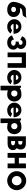

<svg xmlns="http://www.w3.org/2000/svg" viewBox="3130 -3893 1033 7333"><g transform="rotate(90 3646.5 -226.5)"><path d="M48.8 -226.1Q48.8 -263.7 60.8 -320.8Q72.8 -377.9 97.9 -444.1Q123 -510.3 157 -566.9Q190.9 -623.5 240.2 -661.4Q289.6 -699.2 344.2 -699.2H439H439.9Q577.6 -694.3 613.3 -709.5Q617.7 -711.4 620.1 -713.9Q628.4 -722.2 634.8 -723.1Q640.6 -723.6 644.3 -719.2Q647.9 -714.8 647.9 -710.9Q648.4 -699.2 632.1 -667.2Q615.7 -635.3 590.3 -606.2Q564.9 -577.1 545.9 -577.1Q499.5 -577.1 421.9 -563Q344.2 -548.8 329.1 -541Q296.9 -501.5 279.8 -464.8Q321.3 -479 387.2 -479Q419.9 -479 453.4 -469Q486.8 -459 518.6 -438.2Q550.3 -417.5 574.7 -388.4Q599.1 -359.4 614 -317.6Q628.9 -275.9 628.9 -228Q628.9 -178.7 613 -137.7Q597.2 -96.7 570.3 -68.8Q543.5 -41 507.3 -21.7Q471.2 -2.4 431.4 6.3Q391.6 15.1 349.1 15.1Q264.6 15.1 195.8 -16.4Q127 -47.9 87.9 -103Q48.8 -158.2 48.8 -226.1ZM238.8 -228Q238.8 -188 267.3 -162.6Q295.9 -137.2 340.8 -137.2Q385.7 -137.2 414.8 -162.6Q443.8 -188 443.8 -228Q443.8 -269 414.3 -295.4Q384.8 -321.8 340.8 -321.8Q297.4 -321.8 268.1 -295.4Q238.8 -269 238.8 -228Z M711.9 -255.9Q711.9 -329.6 750 -392.3Q788.1 -455.1 853 -491.5Q918 -527.8 994.1 -527.8Q1052.7 -527.8 1102.8 -507.3Q1152.8 -486.8 1189.9 -449.2Q1227.1 -411.6 1248 -354.2Q1269 -296.9 1269 -227.1H896Q896 -205.6 905.8 -185.3Q915.5 -165 931.9 -149.4Q948.2 -133.8 971.7 -125.5Q995.1 -117.2 1020.5 -117.7Q1045.9 -118.2 1075.4 -132.1Q1105 -146 1131.8 -172.9L1259.8 -119.1Q1179.7 15.1 994.1 15.1Q918 15.1 853 -21.2Q788.1 -57.6 750 -120.1Q711.9 -182.6 711.9 -255.9ZM900.9 -316.9H1095.7Q1089.8 -358.4 1063.5 -385.7Q1037.1 -413.1 999 -413.1Q956.1 -413.1 929.7 -384Q903.3 -355 900.9 -316.9Z M1332.5 -166 1490.7 -243.2 1491.7 -234.9Q1491.7 -232.9 1492.4 -229.2Q1493.2 -225.6 1496.1 -214.8Q1499 -204.1 1503.7 -194.6Q1508.3 -185.1 1517.1 -173.1Q1525.9 -161.1 1537.4 -152.8Q1548.8 -144.5 1566.7 -138.7Q1584.5 -132.8 1605.5 -132.8Q1659.7 -132.8 1693.6 -162.1Q1727.5 -191.4 1726.6 -228Q1725.6 -263.7 1687.7 -287.8Q1649.9 -312 1574.7 -310.1H1569.3V-422.9H1574.7Q1635.7 -422.9 1665 -444.1Q1694.3 -465.3 1694.3 -496.1Q1694.3 -525.9 1669.4 -549.6Q1644.5 -573.2 1607.4 -573.2Q1583 -573.2 1563.5 -564.7Q1543.9 -556.2 1533.4 -544.2Q1522.9 -532.2 1515.9 -520.3Q1508.8 -508.3 1506.3 -500L1504.4 -491.2L1502.4 -484.9L1366.7 -549.8L1367.7 -554.2Q1367.7 -557.1 1372.8 -571.3Q1377.9 -585.4 1394.5 -610.1Q1411.1 -634.8 1435.8 -656.5Q1460.4 -678.2 1506.3 -694.6Q1552.2 -710.9 1609.4 -710.9Q1714.8 -710.9 1782.2 -653.6Q1849.6 -596.2 1849.6 -505.9Q1849.6 -426.3 1790.5 -376Q1876.5 -320.8 1876.5 -216.8Q1876.5 -115.7 1800.3 -50.3Q1724.1 15.1 1606.4 15.1Q1560.1 15.1 1520 5.4Q1480 -4.4 1452.9 -19.5Q1425.8 -34.7 1403.8 -54.4Q1381.8 -74.2 1369.1 -92Q1356.4 -109.9 1347.7 -127.7Q1338.9 -145.5 1335.9 -154.1Q1333 -162.6 1332.5 -166Z M1984.4 0V-701.2H2570.3V0H2390.1V-541H2164.6V0Z M2651.9 -255.9Q2651.9 -329.6 2689.9 -392.3Q2728 -455.1 2793 -491.5Q2857.9 -527.8 2934.1 -527.8Q2992.7 -527.8 3042.7 -507.3Q3092.8 -486.8 3129.9 -449.2Q3167 -411.6 3188 -354.2Q3209 -296.9 3209 -227.1H2835.9Q2835.9 -205.6 2845.7 -185.3Q2855.5 -165 2871.8 -149.4Q2888.2 -133.8 2911.6 -125.5Q2935.1 -117.2 2960.4 -117.7Q2985.8 -118.2 3015.4 -132.1Q3044.9 -146 3071.8 -172.9L3199.7 -119.1Q3119.6 15.1 2934.1 15.1Q2857.9 15.1 2793 -21.2Q2728 -57.6 2689.9 -120.1Q2651.9 -182.6 2651.9 -255.9ZM2840.8 -316.9H3035.6Q3029.8 -358.4 3003.4 -385.7Q2977.1 -413.1 2939 -413.1Q2896 -413.1 2869.6 -384Q2843.3 -355 2840.8 -316.9Z M3255.4 270V-513.2H3331.5Q3331.5 -466.8 3339.4 -460.9Q3426.3 -527.8 3601.6 -527.8Q3656.7 -527.8 3704.3 -506.6Q3752 -485.4 3784.9 -448.7Q3817.9 -412.1 3836.7 -362.3Q3855.5 -312.5 3855.5 -256.8Q3855.5 -201.2 3836.4 -151.1Q3817.4 -101.1 3784.4 -64.5Q3751.5 -27.8 3703.6 -6.3Q3655.8 15.1 3600.6 15.1Q3474.1 15.1 3431.6 -17.1L3433.6 270ZM3547.4 -136.2Q3598.1 -136.2 3632.8 -170.4Q3667.5 -204.6 3667.5 -256.8Q3667.5 -309.6 3634.3 -343.3Q3601.1 -377 3547.4 -377Q3496.6 -377 3465.1 -343.3Q3433.6 -309.6 3433.6 -256.8Q3433.6 -204.1 3466.3 -170.2Q3499 -136.2 3547.4 -136.2Z M3900.4 -255.9Q3900.4 -329.6 3938.5 -392.3Q3976.6 -455.1 4041.5 -491.5Q4106.4 -527.8 4182.6 -527.8Q4241.2 -527.8 4291.3 -507.3Q4341.3 -486.8 4378.4 -449.2Q4415.5 -411.6 4436.5 -354.2Q4457.5 -296.9 4457.5 -227.1H4084.5Q4084.5 -205.6 4094.2 -185.3Q4104 -165 4120.4 -149.4Q4136.7 -133.8 4160.2 -125.5Q4183.6 -117.2 4209 -117.7Q4234.4 -118.2 4263.9 -132.1Q4293.5 -146 4320.3 -172.9L4448.2 -119.1Q4368.2 15.1 4182.6 15.1Q4106.4 15.1 4041.5 -21.2Q3976.6 -57.6 3938.5 -120.1Q3900.4 -182.6 3900.4 -255.9ZM4089.4 -316.9H4284.2Q4278.3 -358.4 4252 -385.7Q4225.6 -413.1 4187.5 -413.1Q4144.5 -413.1 4118.2 -384Q4091.8 -355 4089.4 -316.9Z M4503.9 270V-513.2H4580.1Q4580.1 -466.8 4587.9 -460.9Q4674.8 -527.8 4850.1 -527.8Q4905.3 -527.8 4952.9 -506.6Q5000.5 -485.4 5033.4 -448.7Q5066.4 -412.1 5085.2 -362.3Q5104 -312.5 5104 -256.8Q5104 -201.2 5085 -151.1Q5065.9 -101.1 5033 -64.5Q5000 -27.8 4952.1 -6.3Q4904.3 15.1 4849.1 15.1Q4722.7 15.1 4680.2 -17.1L4682.1 270ZM4795.9 -136.2Q4846.7 -136.2 4881.3 -170.4Q4916 -204.6 4916 -256.8Q4916 -309.6 4882.8 -343.3Q4849.6 -377 4795.9 -377Q4745.1 -377 4713.6 -343.3Q4682.1 -309.6 4682.1 -256.8Q4682.1 -204.1 4714.8 -170.2Q4747.6 -136.2 4795.9 -136.2Z M5188 0V-698.2H5461.9Q5570.8 -698.2 5630.4 -646Q5689.9 -593.8 5689.9 -496.1Q5689.9 -409.7 5634.8 -356Q5712.9 -298.3 5712.9 -199.2Q5712.9 -135.3 5679.7 -89.6Q5646.5 -43.9 5590.6 -22Q5534.7 0 5461.9 0ZM5367.2 -130.9Q5392.1 -130.9 5409.2 -131.6Q5426.3 -132.3 5446.8 -134.8Q5467.3 -137.2 5480.7 -142.6Q5494.1 -147.9 5506.1 -156.5Q5518.1 -165 5523.9 -178.5Q5529.8 -191.9 5529.8 -210Q5529.8 -289.1 5367.2 -289.1ZM5367.2 -405.8Q5396.5 -405.8 5414.3 -406.7Q5432.1 -407.7 5451.7 -412.1Q5471.2 -416.5 5481.7 -425Q5492.2 -433.6 5499 -448.7Q5505.9 -463.9 5505.9 -485.8Q5505.9 -502 5502.4 -513.9Q5499 -525.9 5493.4 -534.4Q5487.8 -543 5477.5 -548.6Q5467.3 -554.2 5457.3 -557.4Q5447.3 -560.5 5431.2 -562.3Q5415 -564 5401.6 -564.5Q5388.2 -564.9 5367.2 -564.9Z M5821.8 0V-701.2H6005.9V-431.2H6223.6V-701.2H6407.7V0H6223.6V-271H6005.9V0Z M6517.1 -349.1Q6517.1 -421.9 6545.7 -488.5Q6574.2 -555.2 6622.6 -604Q6670.9 -652.8 6738.5 -681.9Q6806.2 -710.9 6881.3 -710.9Q6956.5 -710.9 7023.9 -681.9Q7091.3 -652.8 7139.2 -604Q7187 -555.2 7215.1 -488.5Q7243.2 -421.9 7243.2 -349.1Q7243.2 -276.4 7215.1 -209.5Q7187 -142.6 7139.2 -93Q7091.3 -43.5 7023.7 -14.2Q6956.1 15.1 6881.3 15.1Q6781.2 15.1 6697.3 -34.7Q6613.3 -84.5 6565.2 -168.2Q6517.1 -252 6517.1 -349.1ZM6881.3 -163.1Q6955.1 -163.1 7006.6 -218Q7058.1 -272.9 7058.1 -349.1Q7058.1 -425.3 7006.8 -479.2Q6955.6 -533.2 6881.3 -533.2Q6807.1 -533.2 6754.6 -479.2Q6702.1 -425.3 6702.1 -349.1Q6702.1 -272.9 6754.6 -218Q6807.1 -163.1 6881.3 -163.1Z"/></g></svg>

Font: Hussar Preview
Style: Bold
Weight: 700
Foundry: Cannot Into Space Fonts, PlusOne Fonts
Version: Version 2.29RC2 "Millennial"